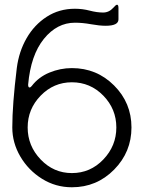

<svg xmlns="http://www.w3.org/2000/svg" viewBox="-20 -779 608 812"><path d="M284 13Q215 13 157.5 -23Q100 -59 66 -117Q32 -175 32 -240Q32 -336 51 -491Q60 -561 92.5 -617.5Q125 -674 177.5 -708Q230 -742 297 -742Q329 -742 359.5 -734Q390 -726 416 -726Q441 -726 459 -746Q470 -759 475 -759Q481 -759 481 -745V-697Q481 -670 427 -670Q401 -670 365 -676.5Q329 -683 297 -683Q221 -683 165.5 -614.5Q110 -546 99 -421Q99 -409 105 -409Q109 -409 114 -415Q143 -453 189 -472Q235 -491 284 -491Q389 -491 462.5 -417.5Q536 -344 536 -240Q536 -136 462.5 -61.5Q389 13 284 13ZM284 -47Q362 -47 417 -104.5Q472 -162 472 -240Q472 -318 417 -374.5Q362 -431 284 -431Q207 -431 152 -374.5Q97 -318 97 -240Q97 -162 152 -104.5Q207 -47 284 -47Z"/></svg>

Font: Gardens CM
Style: Regular
Weight: 400
Designer: Created by: Aleksander Shevchuk, 2010. Modifed by: Daren Olsen, 2020.
Foundry: High-Logic / FontCreator v.13.0.0 build 2663 (64-bit)
Version: Version 3.003 Ukrainian, initial release